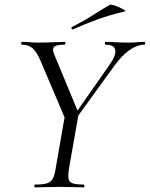

<svg xmlns="http://www.w3.org/2000/svg" viewBox="-20 -805 644 825"><path d="M287.8 -269 277.2 -278.8 449.2 -524.4Q479.4 -566.6 475.3 -589.8Q471.2 -613 433.6 -613Q430.4 -613 430.4 -619Q430.4 -625 433.6 -625Q456.6 -625 478.9 -623.5Q501.2 -622 533.2 -622Q554.2 -622 567.7 -623.5Q581.2 -625 600.2 -625Q604 -625 604 -619Q604 -613 600.2 -613Q569.2 -613 535.7 -589.3Q502.2 -565.6 469 -519.2ZM131.4 0Q127.4 0 127.4 -6Q127.4 -12 131.4 -12Q163.4 -12 180.8 -17Q198.2 -22 206.6 -37Q215 -52 219.2 -81L259 -310L318.4 -319L276.4 -81Q269.2 -38 279.7 -25Q290.2 -12 339 -12Q342.8 -12 342.8 -6Q342.8 0 339 0Q318 0 292.3 -1Q266.6 -2 236.2 -2Q204.8 -2 178.6 -1Q152.4 0 131.4 0ZM270 -271 155 -542Q139 -579.8 121.3 -596.4Q103.6 -613 74.8 -613Q70.8 -613 70.8 -619Q70.8 -625 74.8 -625Q90.4 -625 108.8 -623.5Q127.2 -622 143.8 -622Q176 -622 206.7 -623.5Q237.4 -625 258.8 -625Q262 -625 261.2 -619Q260.4 -613 256.4 -613Q222.4 -613 212.8 -604.1Q203.2 -595.2 212.2 -573L318.4 -317ZM294.2 -679Q290.2 -677 287.7 -682.5Q285.2 -688 289.2 -689Q336.4 -712.6 374.8 -737.2Q413.2 -761.8 451.8 -784.2Q455.2 -786.6 467.5 -782.9Q479.8 -779.2 493.3 -773.2Q506.8 -767.2 514.5 -762.2Q522.2 -757.2 516.2 -756Q449.2 -740 397.2 -721Q345.2 -702 294.2 -679Z"/></svg>

Font: Cormorant Light
Style: Italic
Weight: 300
Italic angle: -10°
Designer: Christian Thalmann (Catharsis Fonts)
Foundry: Catharsis Fonts
Version: Version 4.000